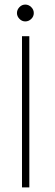

<svg xmlns="http://www.w3.org/2000/svg" viewBox="-20 -818 242 838"><path d="M76 -660H108V0H76ZM90.5 -724.5Q75.5 -724.5 64.8 -735.8Q54 -747 54 -761Q54 -775.5 64.8 -786.8Q75.5 -798 90.5 -798Q105 -798 116.2 -787Q127.5 -776 127.5 -761Q127.5 -746 116.2 -735.2Q105 -724.5 90.5 -724.5Z"/></svg>

Font: League Spartan Thin Thin
Style: Regular
Weight: 250
Version: Version 2.002